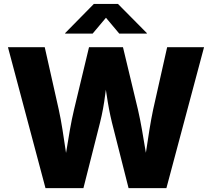

<svg xmlns="http://www.w3.org/2000/svg" viewBox="-20 -971 1094 991"><path d="M214.8 0 21 -727.5H210.9L283.2 -405.8Q293.9 -356.9 302.7 -300.8Q311.5 -244.6 319.8 -188.5Q328.1 -132.3 336.4 -82H303.7Q313 -132.3 322 -188.5Q331.1 -244.6 340.8 -300.8Q350.6 -356.9 362.3 -405.8L439.5 -727.5H614.7L691.9 -405.8Q703.1 -356.9 712.9 -300.8Q722.7 -244.6 731.9 -188.5Q741.2 -132.3 750.5 -82H716.8Q725.6 -132.3 733.9 -188.5Q742.2 -244.6 751.2 -300.8Q760.3 -356.9 770.5 -405.8L842.8 -727.5H1033.2L838.9 0H643.6L557.6 -339.4Q541.5 -405.3 530.3 -482.7Q519 -560.1 504.4 -638.7H549.3Q532.7 -561 523.2 -484.4Q513.7 -407.7 496.6 -339.4L410.6 0ZM458 -797.4H316.4V-800.3L464.4 -950.7H588.9L737.8 -800.3V-797.4H595.7L526.9 -879.4Z"/></svg>

Font: Inter 16pt ExtraBold
Style: Regular
Weight: 800
Version: Version 4.001;git-66647c0bb